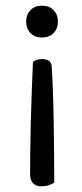

<svg xmlns="http://www.w3.org/2000/svg" viewBox="-20 -487 290 676"><path d="M86 126Q86 96 86.5 47.5Q87 -1 88.5 -57.5Q90 -114 92 -169.5Q94 -225 96 -269Q102 -274 110.5 -276.5Q119 -279 129 -279Q143 -279 152 -273Q161 -267 162 -254Q164 -225 166 -174Q168 -123 169 -62.5Q170 -2 170.5 56Q171 114 171 156Q150 169 126 169Q107 169 96.5 158.5Q86 148 86 126ZM184 -411Q184 -387 169 -371Q154 -355 128 -355Q102 -355 87 -371Q72 -387 72 -411Q72 -435 87 -451Q102 -467 128 -467Q154 -467 169 -451Q184 -435 184 -411Z"/></svg>

Font: Baloo Bhaijaan 2
Style: Regular
Weight: 400
Designer: Sanskriti Dholi, Noopur Datye and Ek Type
Foundry: Ek Type
Version: Version 1.701